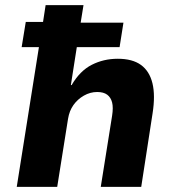

<svg xmlns="http://www.w3.org/2000/svg" viewBox="-20 -725 683 745"><path d="M45 0 131 -542H64L80 -640H147L157 -705H304L293 -637H459L444 -542H278L255 -395H258Q290 -450 336 -473.5Q382 -497 437 -497Q494 -497 527 -473Q560 -449 571.5 -402Q583 -355 572 -285L528 0H371L415 -276Q420 -308 415 -327.5Q410 -347 396 -357.5Q382 -368 357 -368Q330 -368 305.5 -354Q281 -340 265 -317.5Q249 -295 244 -264L202 0Z"/></svg>

Font: Nunito Sans 7pt SemiCondensed ExtraBold
Style: Italic
Weight: 800
Width: 4
Italic angle: -9°
Designer: Vernon Adams
Foundry: Vernon Adams
Version: Version 3.101;gftools[0.9.27]